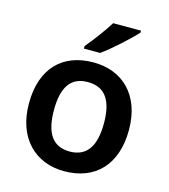

<svg xmlns="http://www.w3.org/2000/svg" viewBox="-114 -857 843 957"><g transform="rotate(15 307.0 -378.0)"><path d="M495 -756V-766H351C324 -721 274 -656 243 -619V-606H327C376 -641 462 -719 495 -756ZM565 -272C565 -452 458 -552 308 -552C148 -552 49 -452 49 -272C49 -92 157 10 305 10C465 10 565 -92 565 -272ZM178 -272C178 -387 216 -450 306 -450C397 -450 436 -387 436 -272C436 -157 397 -92 307 -92C216 -92 178 -157 178 -272Z"/></g></svg>

Font: Noto Sans Telugu SemiBold
Style: Regular
Weight: 600
Designer: Jelle Bosma - Monotype Design Team
Foundry: Monotype Imaging Inc.
Version: Version 2.005